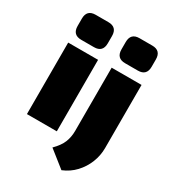

<svg xmlns="http://www.w3.org/2000/svg" viewBox="-219 -856 1045 1163"><g transform="rotate(30 303.5 -274.5)"><path d="M256 -500V0H47V-500ZM196 -729Q257 -729 257 -667V-616Q257 -554 196 -554H107Q46 -554 46 -616V-667Q46 -729 107 -729ZM560 -500V-58Q560 -6 540.5 43Q521 92 485 130.5Q449 169 398 190L282 98Q322 58 336.5 21.5Q351 -15 351 -58V-500ZM497 -739Q558 -739 558 -677V-626Q558 -564 497 -564H408Q347 -564 347 -626V-677Q347 -739 408 -739Z"/></g></svg>

Font: Exo 2 Black
Style: Regular
Weight: 900
Designer: Natanael Gama
Foundry: Natanael Gama
Version: Version 2.010